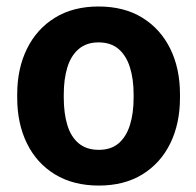

<svg xmlns="http://www.w3.org/2000/svg" viewBox="-20 -558 601 588"><path d="M282.7 10.3Q204.6 10.3 148.4 -23.9Q92.3 -58.1 62.5 -118.9Q32.7 -179.7 32.7 -258.8V-269Q32.7 -347.7 62.5 -408.4Q92.3 -469.2 148.2 -503.7Q204.1 -538.1 281.7 -538.1Q360.4 -538.1 416 -503.7Q471.7 -469.2 501.5 -408.7Q531.2 -348.1 531.2 -269V-258.8Q531.2 -179.7 501.5 -118.9Q471.7 -58.1 416 -23.9Q360.4 10.3 282.7 10.3ZM282.7 -99.1Q319.8 -99.1 343.3 -119.1Q366.7 -139.2 377.9 -175Q389.2 -210.9 389.2 -258.8V-269Q389.2 -315.9 377.9 -351.8Q366.7 -387.7 343 -408Q319.3 -428.2 281.7 -428.2Q245.1 -428.2 221.2 -408Q197.3 -387.7 186.3 -351.8Q175.3 -315.9 175.3 -269V-258.8Q175.3 -210.9 186.3 -174.8Q197.3 -138.7 221.2 -118.9Q245.1 -99.1 282.7 -99.1Z"/></svg>

Font: Robotiche
Style: Bold
Weight: 700
Designer: Google
Version: Version 2.001